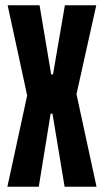

<svg xmlns="http://www.w3.org/2000/svg" viewBox="-20 -708 394 728"><path d="M8 0 83 -346 9 -688H130L174 -426H181L226 -688H345L270 -351L346 0H225L179 -277H172L127 0Z"/></svg>

Font: Saira Ultra Condensed ExtraBold
Style: Regular
Weight: 800
Width: 1
Designer: Hector Gatti with collaboration of the Omnibus-Type team
Foundry: Omnibus-Type
Version: Version 1.001; ttfautohint (v1.8)